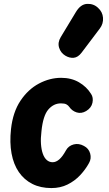

<svg xmlns="http://www.w3.org/2000/svg" viewBox="-20 -947 554 977"><path d="M241.5 10Q186.5 10 144.8 -11Q103 -32 76 -71.2Q49 -110.5 38.8 -165.8Q28.5 -221 36 -290Q45.5 -376.5 84.2 -434.5Q123 -492.5 178.2 -521.8Q233.5 -551 291 -551Q343 -551 382 -528.2Q421 -505.5 443.5 -469Q456 -450.5 450.5 -424.2Q445 -398 418.5 -382Q394 -367.5 370.2 -375Q346.5 -382.5 332.5 -403Q327 -411 317.8 -416Q308.5 -421 290 -421Q253 -421 226 -389.8Q199 -358.5 191 -279.5Q186.5 -243.5 188.5 -214.5Q190.5 -185.5 198 -164.5Q205.5 -143.5 218.2 -132.5Q231 -121.5 248 -121.5Q265 -121.5 281.8 -136Q298.5 -150.5 316 -182.5Q328.5 -205 354.5 -212Q380.5 -219 407 -204.5Q431.5 -192 438.8 -166Q446 -140 433 -117.5Q415 -84.5 387.5 -55.2Q360 -26 323.5 -8Q287 10 241.5 10ZM312 -664Q289 -678 280.8 -704.2Q272.5 -730.5 289 -758L366 -885.5Q390 -925.5 422.8 -927.2Q455.5 -929 478.5 -907.5Q502 -886.5 504.2 -856.5Q506.5 -826.5 488 -802L395.5 -679.5Q377 -655 355.2 -653Q333.5 -651 312 -664Z"/></svg>

Font: Edu SA Hand Cursive
Style: Regular
Weight: 400
Designer: Tina and Corey Anderson, Eben Sorkin, Mirko Velimirovic
Foundry: Google for Education
Version: Version 2.000